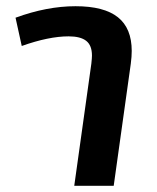

<svg xmlns="http://www.w3.org/2000/svg" viewBox="-20 -598 505 618"><path d="M404 -434Q404 -416 401 -393L346 0H219L274 -393Q276 -411 276 -419Q276 -452 257.5 -466.5Q239 -481 201 -481Q137 -481 50 -450L30 -541Q131 -578 223 -578Q315 -578 359.5 -542.5Q404 -507 404 -434Z"/></svg>

Font: FiraGO Medium
Style: Italic
Weight: 500
Italic angle: -8°
Designer: bBox Type GmbH
Foundry: bBox Type GmbH
Version: Version 1.001